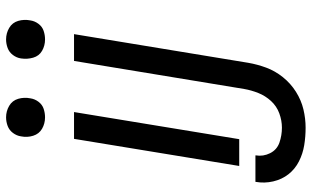

<svg xmlns="http://www.w3.org/2000/svg" viewBox="-212 -576 1001 616"><g transform="rotate(-90 288.0 -267.5)"><path d="M470 -623Q484 -623 497.5 -627.5Q511 -632 520 -644Q529 -656 531 -670Q535 -690 529.5 -709Q524 -728 507 -738Q490 -748 470 -748Q456 -748 442.5 -743Q429 -738 420 -726Q411 -714 409 -700Q406 -680 411.5 -661Q417 -642 433.5 -632.5Q450 -623 470 -623ZM220 -623Q234 -623 247.5 -627.5Q261 -632 270 -644Q279 -656 281 -670Q285 -690 279.5 -709Q274 -728 257 -738Q240 -748 220 -748Q206 -748 192.5 -743Q179 -738 170 -726Q161 -714 159 -700Q155 -680 161 -661Q167 -642 183.5 -632.5Q200 -623 220 -623ZM187 213Q216 213 245.5 206Q275 199 302 182Q329 165 349 140Q369 115 379.5 86.5Q390 58 395 29L487 -530H401L311 16Q307 39 298 61.5Q289 84 272.5 102Q256 120 233 128.5Q210 137 187 137Q162 137 139 129Q116 121 105 99Q94 77 98 53V52H13V53Q8 81 14.5 109Q21 137 37.5 158Q54 179 78.5 191.5Q103 204 130.5 208.5Q158 213 187 213ZM64 0H150L237 -530H151Z"/></g></svg>

Font: Iosevka Sparkle Oblique
Style: Regular
Weight: 400
Italic angle: -9°
Designer: Belleve Invis
Foundry: Belleve Invis
Version: Version 4.5.0; ttfautohint (v1.8.3)